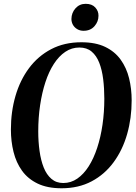

<svg xmlns="http://www.w3.org/2000/svg" viewBox="-20 -973 712 1004"><path d="M302 11.5Q228 11.5 177 -13Q126 -37.5 95.2 -80.2Q64.5 -123 50.8 -178.5Q37 -234 37 -295.5Q37 -389 61 -471.5Q85 -554 132 -617Q179 -680 247.8 -716Q316.5 -752 405.5 -752Q479.5 -752 530 -727.8Q580.5 -703.5 611 -661Q641.5 -618.5 655 -563.8Q668.5 -509 668.5 -448Q668.5 -355 644.8 -271.8Q621 -188.5 574.2 -124.8Q527.5 -61 459.2 -24.8Q391 11.5 302 11.5ZM311 -16Q351 -16 384.2 -39Q417.5 -62 443.8 -103.2Q470 -144.5 488.2 -200Q506.5 -255.5 516 -321Q525.5 -386.5 525.5 -457Q525.5 -511 519.5 -559.2Q513.5 -607.5 499 -644.8Q484.5 -682 459.2 -703.2Q434 -724.5 395 -724.5Q355 -724.5 321.5 -702Q288 -679.5 261.8 -639Q235.5 -598.5 217.5 -543.5Q199.5 -488.5 189.8 -423.2Q180 -358 180 -286.5Q180 -232.5 186.8 -183.8Q193.5 -135 208.5 -97.2Q223.5 -59.5 248.8 -37.8Q274 -16 311 -16ZM417 -812Q398 -812 383.5 -820.8Q369 -829.5 361.2 -843.5Q353.5 -857.5 353.5 -874Q354 -906.5 375 -929.8Q396 -953 428 -953Q461 -953 478.2 -934Q495.5 -915 495 -890.5Q495 -860 474 -836Q453 -812 417 -812Z"/></svg>

Font: Merriweather 144pt SemiBold
Style: Italic
Weight: 600
Italic angle: -7.8°
Version: Version 2.101